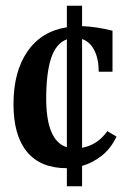

<svg xmlns="http://www.w3.org/2000/svg" viewBox="-20 -617 450 669"><path d="M266 -39V32H213V-31H212Q121 -31 74 -88Q27 -145 27 -254Q27 -367 75.5 -437.5Q124 -508 213 -522V-597H266V-526Q316 -524 372 -510V-367H324Q324 -412 308.5 -442Q293 -472 266 -481V-102Q320 -112 354 -160L386 -141Q366 -99 334 -74Q302 -49 266 -39ZM213 -104V-480Q175 -466 158 -414Q141 -362 141 -274Q141 -126 213 -104Z"/></svg>

Font: Gupter
Style: Bold
Weight: 700
Designer: Octavio Pardo
Version: Version 1.000